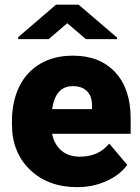

<svg xmlns="http://www.w3.org/2000/svg" viewBox="-20 -770 584 800"><path d="M301.8 9.8Q180.2 9.8 105 -62.7Q29.8 -135.3 29.8 -251.5V-265.1Q29.8 -346.2 59.8 -408.2Q89.8 -470.2 147.5 -504.2Q205.1 -538.1 284.2 -538.1Q395.5 -538.1 460 -469Q524.4 -399.9 524.4 -276.4V-212.4H197.3Q206.1 -168 235.8 -142.6Q265.6 -117.2 313 -117.2Q391.1 -117.2 435.1 -171.9L510.3 -83Q479.5 -40.5 423.1 -15.4Q366.7 9.8 301.8 9.8ZM283.2 -411.1Q210.9 -411.1 197.3 -315.4H363.3V-328.1Q364.3 -367.7 343.3 -389.4Q322.3 -411.1 283.2 -411.1ZM467.8 -613.3V-606.9H337.9L260.3 -673.3L182.6 -606.9H55.7V-615.2L213.4 -750.5H307.6Z"/></svg>

Font: Sadagaat-English
Style: Regular
Weight: 900
Designer: Ahmed alsheikh
Foundry: Ahmed alsheikh Design
Version: Version 2.137;January 17, 2018;FontCreator 11.0.0.2408 64-bi